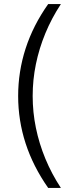

<svg xmlns="http://www.w3.org/2000/svg" viewBox="-20 -772 352 952"><path d="M219 160Q144 53 107 -61Q70 -175 70 -296Q70 -417 107 -531.5Q144 -646 219 -752H282Q236 -682 205 -607Q174 -532 158 -454Q142 -376 142 -296Q142 -216 158 -138Q174 -60 205 15Q236 90 282 160Z"/></svg>

Font: TikTok Sans Light
Style: Regular
Weight: 300
Version: Version 4.000